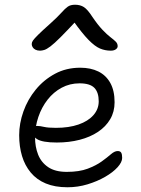

<svg xmlns="http://www.w3.org/2000/svg" viewBox="-20 -781 595 811"><path d="M265 10Q212 10 173.5 -6Q135 -22 110 -52Q85 -82 73 -122Q61 -162 61 -210Q61 -260 79 -310.5Q97 -361 131 -402.5Q165 -444 212.5 -469.5Q260 -495 319 -495Q363 -495 395.5 -479Q428 -463 446 -430.5Q464 -398 464 -349Q464 -309 445.5 -277.5Q427 -246 394 -224Q361 -202 316.5 -190.5Q272 -179 220 -179Q158 -179 135.5 -194Q113 -209 113 -227Q113 -238 118.5 -243.5Q124 -249 138 -249Q149 -249 166 -245Q183 -241 216 -241Q271 -241 311.5 -255Q352 -269 374.5 -294.5Q397 -320 397 -353Q397 -391 378.5 -410Q360 -429 316 -429Q275 -429 240.5 -410.5Q206 -392 181 -360Q156 -328 142 -287Q128 -246 128 -201Q128 -161 141 -128Q154 -95 183.5 -75Q213 -55 262 -55Q315 -55 350.5 -68.5Q386 -82 409.5 -99Q433 -116 448.5 -129.5Q464 -143 477 -143Q488 -143 492 -136Q496 -129 496 -114Q496 -96 476.5 -74.5Q457 -53 424 -34Q391 -15 350 -2.5Q309 10 265 10ZM149 -567Q138 -567 130 -571Q122 -575 118 -581.5Q114 -588 114 -595Q114 -602 119 -609.5Q124 -617 140.5 -633.5Q157 -650 193 -682Q224 -710 239.5 -727.5Q255 -745 266.5 -753Q278 -761 297 -761Q319 -761 334.5 -751Q350 -741 370 -710Q393 -676 412.5 -655.5Q432 -635 446.5 -624Q461 -613 469 -605Q477 -597 477 -586Q477 -578 469 -572.5Q461 -567 448 -567Q424 -567 402.5 -576Q381 -585 354 -612.5Q327 -640 288 -695L305 -696Q262 -650 235.5 -623.5Q209 -597 193 -585Q177 -573 167 -570Q157 -567 149 -567Z"/></svg>

Font: Shantell Sans Light
Style: Regular
Weight: 300
Designer: Stephen Nixon, Anya Danilova, Shantell Martin
Foundry: Arrow Type
Version: Version 1.011;[c5ecc13dd]